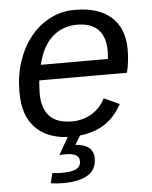

<svg xmlns="http://www.w3.org/2000/svg" viewBox="-53 -582 662 835"><g transform="rotate(-5 278.0 -165.0)"><path d="M430 -313 432 -348Q432 -409 401 -441Q370 -473 310 -473Q244 -473 199.5 -432Q155 -391 137 -313ZM125 -246Q123 -238 122.5 -224Q122 -210 121 -190Q121 -124 153 -90Q185 -56 251 -56Q299 -56 337 -79Q375 -102 397 -144L464 -113Q433 -57 388 -28Q343 1 280 8L256 47Q335 52 335 113Q335 208 187 208Q175 208 162 207Q149 206 135 204L146 160Q168 163 188 163Q233 163 251.5 152Q270 141 270 119Q270 84 211 84Q188 84 183 85L226 10Q134 5 84 -48.5Q34 -102 34 -198V-205Q34 -276 54.5 -337Q75 -398 111 -442.5Q147 -487 196 -512.5Q245 -538 302 -538H308Q408 -538 463.5 -488.5Q519 -439 519 -346Q519 -294 507 -246Z"/></g></svg>

Font: Libra Sans Modern
Style: Italic
Weight: 400
Italic angle: -12°
Foundry: Stefan Peev, Context Ltd
Version: Version 1.000